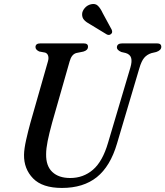

<svg xmlns="http://www.w3.org/2000/svg" viewBox="-20 -914 816 947"><path d="M513 -210 623 -580.5Q632 -611 626.8 -628.5Q621.5 -646 600 -652.5L578.5 -657.5Q556.5 -667 556.5 -680Q557 -700 583 -700H754.5Q775.5 -700 775.5 -683Q775.5 -666 750.5 -657.5L727 -652Q705 -645 691.2 -628.8Q677.5 -612.5 667.5 -578L557 -205.5Q524 -93.5 457.5 -40.2Q391 13 285.5 13Q189 13 143.2 -34Q97.5 -81 98.5 -150.5Q99 -180 109 -224.5Q119 -269 130 -308.5L216.5 -611.5Q221 -627 217.5 -638.8Q214 -650.5 203 -654.5L173.5 -660Q155 -668.5 155 -682Q155.5 -700 179 -700H392.5Q414.5 -700 414 -683.5Q414 -666 391 -659.5L356.5 -652.5Q333 -646 323.5 -611.5L237 -308.5Q222.5 -255.5 215 -218.2Q207.5 -181 207.5 -153.5Q206.5 -95.5 238 -65.8Q269.5 -36 326.5 -36Q391 -36 438.5 -76.8Q486 -117.5 513 -210ZM486.5 -849.5 531 -767.5Q533 -762 533.2 -756.8Q533.5 -751.5 528.5 -747Q519 -738 507 -744L425.5 -793.5Q406.5 -803.5 395.5 -815Q384.5 -826.5 385 -844.5Q385.5 -859.5 397.8 -874Q410 -888.5 429 -893Q450.5 -898 463.2 -885.2Q476 -872.5 486.5 -849.5Z"/></svg>

Font: Fraunces 72pt S050
Style: Italic
Weight: 400
Italic angle: -16°
Version: Version 1.000; ttfautohint (v1.8.3)